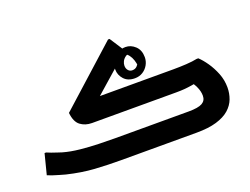

<svg xmlns="http://www.w3.org/2000/svg" viewBox="-116 -1017 1640 1260"><g transform="rotate(-20 704.5 -387.0)"><path d="M496.7 -396.7 471.6 -443H1060Q1107.4 -443 1153.1 -445.7Q1198.8 -448.4 1228.8 -455H1240.8Q1265.8 -432 1292 -394.1Q1318.2 -356.1 1336.9 -309.3Q1355.6 -262.4 1355.6 -210.5Q1355.6 -168.7 1341.3 -130.6Q1326.9 -92.5 1293.5 -63.1Q1260.1 -33.7 1203.8 -16.9Q1147.6 0 1063.4 0H534.8Q444.5 0 354.7 -5.6Q264.8 -11.3 163.3 -35.7Q144.3 -41 121.4 -47.6Q98.5 -54.1 77.8 -61Q57 -67.9 44 -73.9L80.2 -215.8H91Q102 -210.8 121.7 -203.5Q141.3 -196.1 161 -190.1Q180.6 -184.1 191.6 -180.1Q243.4 -165.4 307 -158.9Q370.6 -152.4 434.5 -150.6Q498.4 -148.7 549.2 -148.7H1062.7Q1129.5 -148.7 1157.3 -164.6Q1185.2 -180.4 1185.2 -214.3Q1185.2 -243.9 1171.5 -274.8Q1157.9 -305.7 1140.3 -323.8L1213.1 -317.8Q1171.2 -308.3 1141.2 -303.3Q1111.3 -298.4 1085.4 -296.3Q1059.6 -294.3 1029.2 -294.3H440.8Q393.6 -294.3 360.3 -319.4Q327 -344.6 320.8 -408.6L726.4 -773.6H737.2L805.5 -668.2ZM816.8 -688.1Q853.7 -688.1 883.7 -660.1Q913.7 -632.1 913.7 -582.5Q913.7 -554 899.8 -529.2Q885.9 -504.4 861.8 -489.2Q837.6 -473.9 806.1 -473.9Q757.5 -473.9 730.5 -503.6Q703.5 -533.2 703.5 -572.1Q703.5 -603.3 718.3 -629.6Q733 -655.9 758.8 -672Q784.6 -688.1 816.8 -688.1ZM836.9 -643.1Q813.8 -641.6 798.5 -630.5Q783.1 -619.3 775.9 -604.3Q768.6 -589.2 768.6 -574.6Q768.6 -555 779.6 -542.1Q790.5 -529.1 808.1 -529.1Q828 -529.1 840.5 -541.6Q852.9 -554 860.1 -570.3Q867.2 -586.6 869.9 -598.3L866.8 -558.5L850.8 -511.5Q853.7 -524.8 851.8 -544.5Q849.9 -564.2 843 -585.5Q836.1 -606.7 823.5 -623.3Q810.8 -639.9 791.9 -647Z"/></g></svg>

Font: Kufam
Style: Regular
Weight: 400
Designer: Wael Morcos, Artur Schmal
Foundry: Original Type
Version: Version 1.301; ttfautohint (v1.8.3)